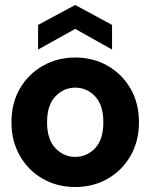

<svg xmlns="http://www.w3.org/2000/svg" viewBox="-20 -739 604 771"><path d="M282 12Q210 12 152 -21Q94 -54 60 -113Q26 -172 26 -248Q26 -325 60 -383.5Q94 -442 152.5 -475Q211 -508 282 -508Q354 -508 412 -475Q470 -442 504 -383.5Q538 -325 538 -248Q538 -172 504 -113Q470 -54 412 -21Q354 12 282 12ZM282 -109Q329 -109 362 -144Q395 -179 395 -248Q395 -317 362 -352Q329 -387 282 -387Q236 -387 202.5 -352Q169 -317 169 -248Q169 -179 202.5 -144Q236 -109 282 -109ZM133 -540V-639L282 -719L430 -639V-540L282 -623Z"/></svg>

Font: Host Grotesk Black
Style: Regular
Weight: 900
Designer: Doğukan Karapınar based on Poppins by Indian Type Foundry, Jonny Pinhorn
Foundry: Element Type
Version: Version 1.000; ttfautohint (v1.8.4.7-5d5b);gftools[0.9.33]